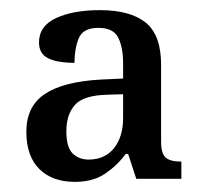

<svg xmlns="http://www.w3.org/2000/svg" viewBox="-20 -739 396 379"><path d="M128 -380Q83 -380 57.5 -405.5Q32 -431 32 -479Q32 -529 68.5 -553.5Q105 -578 180 -582L223 -584V-614Q223 -645 213.5 -664.5Q204 -684 174 -684Q144 -684 135.5 -663.5Q127 -643 127 -615Q93 -615 75 -624Q57 -633 57 -655Q57 -688 91 -703.5Q125 -719 177 -719Q237 -719 267.5 -694.5Q298 -670 298 -611V-459Q298 -436 307 -428Q316 -420 338 -420V-386H249L233 -435H228Q212 -413 188 -396.5Q164 -380 128 -380ZM155 -424Q187 -424 205 -446.5Q223 -469 223 -506V-553L192 -552Q145 -551 128 -532Q111 -513 111 -480Q111 -448 123.5 -436Q136 -424 155 -424Z"/></svg>

Font: Noto Serif Sinhala SemiCondensed
Style: Regular
Weight: 400
Width: 4
Designer: Jelle Bosma - Monotype Design Team
Foundry: Monotype Imaging Inc.
Version: Version 2.007; ttfautohint (v1.8.4.7-5d5b)